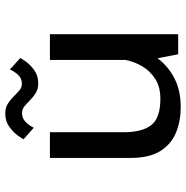

<svg xmlns="http://www.w3.org/2000/svg" viewBox="-8 -708 726 750"><g transform="rotate(-90 355.0 -333.0)"><path d="M312 10Q258 10 212.8 -8.2Q167.5 -26.5 140.2 -69.5Q113 -112.5 113 -188V-501H213.5V-212Q213.5 -141.5 241 -105.5Q268.5 -69.5 344.5 -69.5Q390.5 -69.5 422 -89.8Q453.5 -110 471.5 -141.2Q489.5 -172.5 496 -206V-501H596.5V0H518L502.5 -80.5Q471 -38.5 423.2 -14.2Q375.5 10 312 10ZM404.5 -546.5Q382.5 -546.5 366.8 -556.2Q351 -566 338.8 -578.5Q326.5 -591 314.8 -600.5Q303 -610 289 -610Q267 -610 252.5 -594.8Q238 -579.5 231 -564L186 -604Q188 -609 200.5 -626.5Q213 -644 235 -659.8Q257 -675.5 286.5 -675.5Q309 -675.5 324.8 -665.5Q340.5 -655.5 353 -642.8Q365.5 -630 377 -620.2Q388.5 -610.5 402.5 -610.5Q424.5 -610.5 438.2 -626Q452 -641.5 458.5 -657.5L503.5 -616.5Q501 -611 488.8 -594Q476.5 -577 455.2 -561.8Q434 -546.5 404.5 -546.5Z"/></g></svg>

Font: League Mono
Style: Regular
Weight: 400
Width: 6
Designer: Tyler Finck
Foundry: The League of Moveable Type / Tyler Finck
Version: Version 2.300;RELEASE